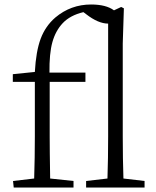

<svg xmlns="http://www.w3.org/2000/svg" viewBox="-20 -834 695 854"><path d="M41 0 38 -29 132 -40Q135 -133 135 -227V-470H37V-504L135 -514Q140 -606 161 -662Q182 -718 226 -756Q295 -814 385 -814Q452 -814 487 -788L519 -803L531 -797L526 -641V-227Q526 -129 529 -40L623 -29V0H363V-29L458 -40Q461 -129 461 -227V-729Q417 -729 363 -771L351 -780Q292 -766 259 -731Q227 -697 213 -646.5Q199 -596 200 -511H360V-470H201V-227Q201 -166 203 -46Q203 -42 203 -40L307 -29V0Z"/></svg>

Font: GenRyuMin TW L
Style: Regular
Weight: 300
Version: Version 1.501;PS 1;hotconv 16.6.51;makeotf.lib2.5.65220